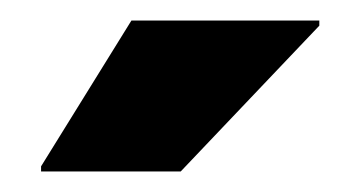

<svg xmlns="http://www.w3.org/2000/svg" viewBox="-20 -763 351 187"><path d="M20 -601 108 -743H291V-738L156 -596H20Z"/></svg>

Font: Saira Stencil One
Style: Regular
Weight: 400
Designer: Hector Gatti with collaboration of the Omnibus-Type team
Foundry: Omnibus-Type
Version: Version 1.004